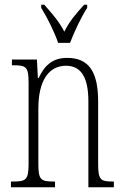

<svg xmlns="http://www.w3.org/2000/svg" viewBox="-20 -786 522 806"><path d="M224 -606H274C291 -651 321 -715 346 -753V-766H333C298 -727 273 -699 250 -653C226 -699 200 -727 166 -766H153V-753C177 -715 209 -651 224 -606ZM26 0H211V-24H205C151 -24 141 -31 141 -99V-330C141 -454 189 -510 257 -510C326 -510 351 -452 351 -360V0H458V-24H454C401 -24 392 -31 392 -100V-360C392 -486 352 -543 262 -543C200 -543 167 -511 142 -458H139L135 -536H30V-512H35C90 -512 100 -506 100 -438V-100C100 -31 90 -24 34 -24H26Z"/></svg>

Font: Noto Serif Sinhala ExtraCondensed ExtraLight
Style: Regular
Weight: 200
Width: 2
Designer: Jelle Bosma - Monotype Design Team
Foundry: Monotype Imaging Inc.
Version: Version 2.007